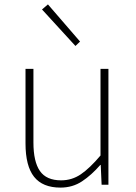

<svg xmlns="http://www.w3.org/2000/svg" viewBox="-20 -840 617 873"><path d="M255 13Q174 13 135 -36Q96 -85 96 -188V-527H132V-192Q132 -105 161.5 -62.5Q191 -20 258 -20Q307 -20 347.5 -47.5Q388 -75 437 -133V-527H473V0H442L438 -90H436Q396 -44 353 -15.5Q310 13 255 13ZM323 -631 171 -797 198 -820 344 -651Z"/></svg>

Font: Noto Sans HK Thin Thin
Style: Regular
Weight: 250
Version: Version 2.004-H2;hotconv 1.0.118;makeotfexe 2.5.65603